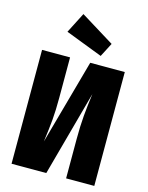

<svg xmlns="http://www.w3.org/2000/svg" viewBox="-139 -1047 872 1132"><g transform="rotate(15 297.0 -481.0)"><path d="M550 0H378V-241Q378 -318 383.5 -383Q389 -448 399 -520L257 0H45V-695H216V-448Q216 -370 211 -313.5Q206 -257 195 -176L339 -695H550ZM226 -962 432 -835 388 -750 162 -837Z"/></g></svg>

Font: Fira Sans Condensed ExtraBold
Style: Regular
Weight: 800
Width: 3
Designer: Carrois Corporate & Edenspiekermann AG
Foundry: Carrois Corporate GbR & Edenspiekermann AG
Version: Version 4.203